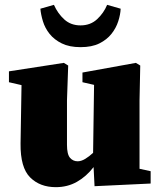

<svg xmlns="http://www.w3.org/2000/svg" viewBox="-20 -758 657 794"><path d="M371 12 367 -67Q337 -28 298 -6Q259 16 211 16Q145 16 104.5 -24.5Q64 -65 65 -164L69 -406L17 -418V-463L244 -498L262 -487L257 -343V-159Q257 -120 269.5 -105.5Q282 -91 301 -91Q316 -91 332.5 -101Q349 -111 365 -126L369 -407L321 -418V-458L542 -498L560 -487L557 -343V-60L603 -50V1ZM147 -722 203 -738Q219 -702 246 -677.5Q273 -653 313 -653Q354 -653 381.5 -678.5Q409 -704 423 -738L479 -722Q478 -698 469 -670Q460 -642 441 -618Q422 -594 391 -578.5Q360 -563 313 -563Q267 -563 235.5 -578.5Q204 -594 185 -618Q166 -642 157.5 -670Q149 -698 147 -722Z"/></svg>

Font: Source Serif 4 Black
Style: Regular
Weight: 900
Designer: Frank Grießhammer
Foundry: Adobe
Version: Version 4.005;hotconv 1.1.0;makeotfexe 2.6.0